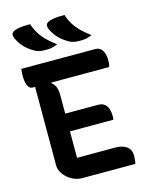

<svg xmlns="http://www.w3.org/2000/svg" viewBox="-135 -1022 871 1108"><g transform="rotate(-15 300.0 -468.0)"><path d="M39 -700H479Q503 -700 515.5 -686.5Q528 -673 532.5 -654.5Q537 -636 537 -623Q537 -609 536 -598.5Q535 -588 531 -579H75Q60 -579 51.5 -591Q43 -603 39.5 -621Q36 -639 36 -658Q36 -668 37 -679Q38 -690 39 -700ZM170 -385H414Q437 -385 451.5 -373.5Q466 -362 472 -344Q478 -326 478 -306Q478 -301 478 -296Q478 -291 477.5 -287Q477 -283 476 -279H170ZM217 0Q191 0 168 -9.5Q145 -19 127 -35.5Q109 -52 99 -71Q89 -90 89 -109Q89 -158 89 -208Q89 -258 89 -308.5Q89 -359 89 -409Q89 -459 89 -507.5Q89 -556 89 -603H197L186 -574Q203 -562 210 -543Q217 -524 217 -496Q217 -450 217 -403Q217 -356 217 -308.5Q217 -261 217 -214Q217 -167 217 -121H449Q486 -121 512 -103.5Q538 -86 538 -46Q538 -33 536.5 -20.5Q535 -8 533 0ZM155 -936Q165 -905 181 -879Q197 -853 221 -829.5Q245 -806 276 -783Q263 -778 251.5 -774.5Q240 -771 228.5 -770Q217 -769 204 -769Q184 -769 170 -771.5Q156 -774 140 -782Q119 -794 100.5 -809Q82 -824 68.5 -842.5Q55 -861 46 -881Q40 -896 42 -906Q44 -916 56 -922Q68 -928 83 -931Q98 -934 116 -935Q134 -936 155 -936ZM360 -936Q370 -905 386 -879Q402 -853 426 -829.5Q450 -806 481 -783Q468 -778 456.5 -774.5Q445 -771 433.5 -770Q422 -769 409 -769Q389 -769 375 -771.5Q361 -774 345 -782Q324 -794 305.5 -809Q287 -824 273.5 -842.5Q260 -861 251 -881Q245 -896 247 -906Q249 -916 261 -922Q273 -928 288 -931Q303 -934 321 -935Q339 -936 360 -936Z"/></g></svg>

Font: Recursive Monospace Casual SemiBold
Style: Regular
Weight: 600
Version: Version 1.047